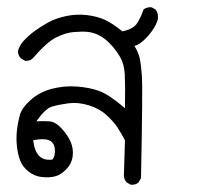

<svg xmlns="http://www.w3.org/2000/svg" viewBox="-20 -321 540 527"><path d="M339 186 328 180Q321 172 320 163L323 64Q313 45 302.5 29Q292 13 272.5 -5Q253 -23 223.5 -32Q194 -41 168 -37.5Q142 -34 123 -28.5Q104 -23 80 12Q98 11 115 12Q132 13 149 31.5Q166 50 174 68.5Q182 87 179.5 107.5Q177 128 162 143.5Q147 159 131.5 163Q116 167 95.5 165Q75 163 58.5 150Q42 137 35.5 120Q29 103 26.5 81Q24 59 26.5 37Q29 15 34.5 -5Q40 -25 64 -46.5Q88 -68 121.5 -77Q155 -86 190.5 -83.5Q226 -81 253 -71Q280 -61 323 -24Q324 -87 322.5 -116Q321 -145 310 -164Q299 -183 283.5 -199.5Q268 -216 252 -224Q236 -232 220.5 -233.5Q205 -235 182 -233Q159 -231 133.5 -218Q108 -205 70 -161Q62 -153 49 -154L37 -161Q30 -169 29 -180Q33 -196 45.5 -209.5Q58 -223 74 -235Q90 -247 111.5 -259Q133 -271 162 -277Q191 -283 219 -279.5Q247 -276 267 -267Q287 -258 316 -235Q346 -241 356.5 -257.5Q367 -274 374 -295Q383 -302 396 -301L407 -295Q416 -283 413 -267Q407 -246 386.5 -222.5Q366 -199 349 -195Q360 -177 363.5 -161Q367 -145 369.5 -113Q372 -81 367 168L360 180Q352 187 339 186ZM124 117Q132 107 130.5 88.5Q129 70 114.5 64Q100 58 71 64Q75 95 88 107.5Q101 120 124 117Z"/></svg>

Font: NaniFont Regular
Style: Regular
Weight: 400
Designer: Nanigashitei
Version: Version 1.036